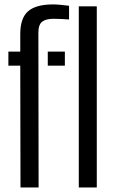

<svg xmlns="http://www.w3.org/2000/svg" viewBox="-20 -828 503 848"><path d="M17 -538V-600H69.5V-678Q69.5 -748 104 -778.2Q138.5 -808.5 215 -808.5Q230 -808.5 249.5 -806.5Q269 -804.5 285 -802.5V-742Q270.5 -743 253.2 -744Q236 -745 216.5 -745Q182.5 -745 166 -732Q149.5 -719 149.5 -683.5L150.5 0H70.5L69.5 -538ZM191 -538V-600H266.5V-538ZM328 0V-800H407.5V0Z"/></svg>

Font: Big Shoulders Stencil Text
Style: Regular
Weight: 400
Designer: Patric King
Foundry: XO Type Co
Version: Version 1.000